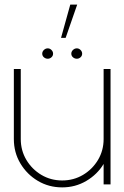

<svg xmlns="http://www.w3.org/2000/svg" viewBox="-20 -799 539 832"><path d="M40 -196.5V-500H70V-196.5Q70 -147 94.2 -106.2Q118.5 -65.5 159.2 -41.2Q200 -17 249.5 -17Q299 -17 339.8 -41.2Q380.5 -65.5 404.8 -106.2Q429 -147 429 -196.5V-500H459V0H429V-88.5Q401.5 -43 354 -15Q306.5 13 249.5 13Q191.5 13 144 -15.2Q96.5 -43.5 68.2 -91Q40 -138.5 40 -196.5ZM187 -544.5Q177.5 -544.5 170.2 -550.8Q163 -557 163 -566.5Q163 -575.5 170.2 -582.5Q177.5 -589.5 187 -589.5Q196 -589.5 203 -582.5Q210 -575.5 210 -566.5Q210 -557 203 -550.8Q196 -544.5 187 -544.5ZM313 -544.5Q303.5 -544.5 296.2 -550.8Q289 -557 289 -566.5Q289 -575.5 296.2 -582.5Q303.5 -589.5 313 -589.5Q322 -589.5 329 -582.5Q336 -575.5 336 -566.5Q336 -557 329 -550.8Q322 -544.5 313 -544.5ZM244.5 -635 284.5 -779H314.5L264.5 -635Z"/></svg>

Font: Urbanist Thin
Style: Regular
Weight: 100
Designer: Corey Hu
Foundry: Corey Hu
Version: Version 1.330; ttfautohint (v1.8.4.7-5d5b)